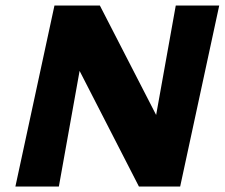

<svg xmlns="http://www.w3.org/2000/svg" viewBox="-20 -678 817 698"><path d="M36 0 178 -658H312L194 0ZM564 0H485L211 -534L241 -658H343L596 -166ZM777 -658 635 0H501L619 -658Z"/></svg>

Font: Ysabeau Black
Style: Italic
Weight: 900
Italic angle: -12°
Version: Version 2.000;gftools[0.9.27.dev2+g8671c4b]